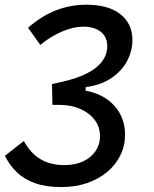

<svg xmlns="http://www.w3.org/2000/svg" viewBox="-36 -547 642 802"><path d="M219.7 234.4Q156.7 234.4 111.3 218.5Q65.9 202.6 35.2 173.3Q4.4 144 -15.6 104L63.5 42Q82 75.7 106.4 98.1Q130.9 120.6 162.4 131.6Q193.8 142.6 232.4 142.6Q278.8 142.6 312.3 126.5Q345.7 110.4 363.8 83Q381.8 55.7 381.8 22Q381.8 -17.1 359.1 -46.6Q336.4 -76.2 298.1 -92.5Q259.8 -108.9 212.9 -108.9Q205.6 -108.9 198 -108.9Q190.4 -108.9 183.1 -108.9L181.6 -168.5L325.2 -167.5Q373 -158.7 409.4 -133.5Q445.8 -108.4 466.1 -70.3Q486.3 -32.2 486.3 15.6Q486.3 61.5 467 101.1Q447.8 140.6 412.4 170.7Q377 200.7 328.1 217.5Q279.3 234.4 219.7 234.4ZM183.1 -108.9 181.2 -195.8Q201.2 -199.7 221.7 -204.8Q242.2 -210 255.4 -213.4Q309.1 -228.5 343.8 -249.8Q378.4 -271 395.3 -297.4Q412.1 -323.7 412.1 -353Q412.1 -393.1 384.8 -414.3Q357.4 -435.5 313.5 -435.5Q269.5 -435.5 222.4 -415Q175.3 -394.5 132.3 -359.4L81.1 -431.2Q140.1 -481.9 199.7 -504.6Q259.3 -527.3 324.7 -527.3Q416.5 -527.3 466.8 -487.8Q517.1 -448.2 517.1 -379.4Q517.1 -335 495.4 -293.2Q473.6 -251.5 430.4 -221.7Q387.2 -191.9 322.3 -183.1L319.3 -135.7Z"/></svg>

Font: Cascadia Mono NF
Style: Italic
Weight: 400
Italic angle: -10°
Monospace: yes
Designer: Aaron Bell
Foundry: Saja Typeworks
Version: Version 2404.023